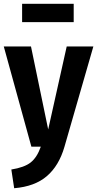

<svg xmlns="http://www.w3.org/2000/svg" viewBox="-22 -776 514 1016"><path d="M319 1Q290 101 226 156Q162 211 53 220L38 121Q107 110 140.5 83.5Q174 57 194 0H144L-2 -530H142L233 -91L331 -530H472ZM95 -659V-756H368V-659Z"/></svg>

Font: Fira Sans Condensed SemiBold
Style: Regular
Weight: 600
Width: 3
Designer: bBox Type GmbH & Carrois Corporate GbR & Edenspiekermann AG
Foundry: bBox Type GmbH & Carrois Corporate GbR & Edenspiekermann AG
Version: Version 4.301